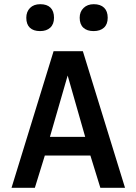

<svg xmlns="http://www.w3.org/2000/svg" viewBox="-20 -900 654 920"><path d="M171.9 -751Q140.1 -751 123 -767.3Q106 -783.7 106 -814.9Q106 -843.8 123.8 -861.8Q141.6 -879.9 172.9 -879.9Q205.1 -879.9 221.9 -863.3Q238.8 -846.7 238.8 -814.9Q238.8 -784.2 220.9 -767.6Q203.1 -751 171.9 -751ZM428.2 -751Q397 -751 379.4 -767.3Q361.8 -783.7 361.8 -814.9Q361.8 -843.8 380.4 -861.8Q398.9 -879.9 429.2 -879.9Q461.4 -879.9 478.8 -863Q496.1 -846.2 496.1 -814.9Q496.1 -783.7 478 -767.3Q460 -751 428.2 -751ZM147 0H35.2L236.8 -654.8H377L579.1 0H460.9L413.1 -154.8H194.8ZM219.2 -244.1H388.2L304.2 -538.1Z"/></svg>

Font: IntelOne Mono Medium
Style: Regular
Weight: 500
Designer: Fred Shallcrass
Foundry: Frere-Jones Type LLC
Version: Version 1.200;hotconv 1.1.0;makeotfexe 2.6.0;FJTRelease1.2